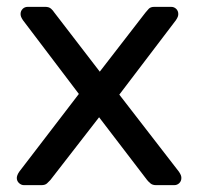

<svg xmlns="http://www.w3.org/2000/svg" viewBox="-20 -540 579 560"><path d="M50 0Q42 0 35.5 -6Q29 -12 29 -21Q29 -24 30.5 -28.5Q32 -33 36 -39L210 -266L47 -481Q43 -487 41.5 -491Q40 -495 40 -499Q40 -508 46 -514Q52 -520 61 -520H112Q123 -520 129 -514.5Q135 -509 138 -504L271 -331L404 -503Q408 -508 413.5 -514Q419 -520 430 -520H479Q488 -520 494 -514Q500 -508 500 -499Q500 -495 498.5 -491Q497 -487 493 -481L328 -264L502 -39Q506 -33 507.5 -29Q509 -25 509 -21Q509 -12 503 -6Q497 0 488 0H435Q425 0 419 -5Q413 -10 409 -15L269 -198L127 -15Q123 -11 117.5 -5.5Q112 0 101 0Z"/></svg>

Font: DVN-Rubik
Style: Regular
Weight: 400
Designer: Hubert and Fischer
Foundry: Hubert & Fischer
Version: Version 2.102